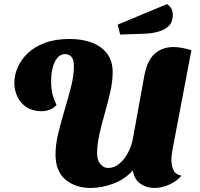

<svg xmlns="http://www.w3.org/2000/svg" viewBox="-20 -911 992 951"><path d="M429 20Q353 20 304 -21.5Q255 -63 255 -146Q255 -194 268.5 -250.5Q282 -307 300 -366.5Q318 -426 332 -481.5Q346 -537 346 -582Q346 -616 334 -629.5Q322 -643 302 -643Q271 -643 252 -605.5Q233 -568 233 -506Q233 -477 238.5 -451Q244 -425 260 -391Q245 -374 224.5 -367Q204 -360 187 -360Q143 -360 112.5 -379.5Q82 -399 66.5 -431.5Q51 -464 51 -501Q51 -539 67.5 -577Q84 -615 117 -647Q150 -679 202 -698.5Q254 -718 325 -718Q384 -718 432 -701Q480 -684 509 -647.5Q538 -611 538 -554Q538 -509 526.5 -457Q515 -405 499.5 -351.5Q484 -298 472.5 -247Q461 -196 461 -152Q461 -116 478 -97.5Q495 -79 515 -79Q546 -79 571.5 -100.5Q597 -122 614.5 -155.5Q632 -189 638 -223L695 -537Q709 -612 746.5 -645Q784 -678 839 -678Q859 -678 881.5 -674Q904 -670 928 -662L835 -173Q833 -160 831 -146.5Q829 -133 829 -120Q829 -90 839.5 -68Q850 -46 879 -41Q855 -13 818 3.5Q781 20 744 20Q706 20 675.5 -1Q645 -22 638 -67Q599 -23 541.5 -1.5Q484 20 429 20ZM575 -740 563 -789 808 -891Q821 -881 828.5 -868.5Q836 -856 836 -837Q836 -802 816 -782.5Q796 -763 763.5 -754Q731 -745 694 -744Z"/></svg>

Font: Sansita Swashed Light ExtraBold
Style: Regular
Weight: 800
Version: Version 1.003